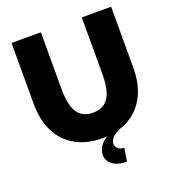

<svg xmlns="http://www.w3.org/2000/svg" viewBox="-163 -858 1080 1189"><g transform="rotate(-20 377.0 -264.0)"><path d="M705.1 -732.4V-330.6Q705.1 -223.1 665.8 -145.8Q626.5 -68.4 553 -26.9Q479.5 14.6 377 14.6Q274.9 14.6 201.2 -26.9Q127.4 -68.4 88.1 -145.8Q48.8 -223.1 48.8 -330.6V-732.4H242.2V-356.9Q242.2 -287.1 256.6 -242.2Q271 -197.3 300.8 -175.5Q330.6 -153.8 377 -153.8Q423.3 -153.8 453.1 -175.5Q482.9 -197.3 497.3 -242.2Q511.7 -287.1 511.7 -356.9V-732.4ZM469.2 203.1Q412.1 203.1 377.2 178.5Q342.3 153.8 342.3 113.3Q342.3 78.1 367.9 47.1Q393.6 16.1 437.5 -2H494.6Q464.4 10.3 446 30.5Q427.7 50.8 427.7 70.8Q427.7 90.3 443.6 103.3Q459.5 116.2 483.4 116.2Z"/></g></svg>

Font: Kumbh Sans Black
Style: Regular
Weight: 900
Version: Version 1.005